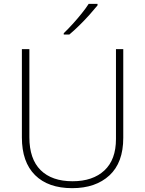

<svg xmlns="http://www.w3.org/2000/svg" viewBox="-20 -970 756 1000"><path d="M622 -252Q622 -123 550 -56.5Q478 10 356 10Q231 10 162.5 -58Q94 -126 94 -254V-714H133V-255Q133 -142 191.5 -84Q250 -26 358 -26Q463 -26 523.5 -82Q584 -138 584 -246V-714H622ZM488 -942Q471 -921 446.5 -893.5Q422 -866 394 -838.5Q366 -811 341 -790H312V-797Q333 -817 358 -844.5Q383 -872 405.5 -900Q428 -928 442 -950H488Z"/></svg>

Font: Noto Sans Kannada ExtraLight
Style: Regular
Weight: 200
Designer: Jelle Bosma - Monotype Design Team
Foundry: Monotype Imaging Inc.
Version: Version 2.005; ttfautohint (v1.8.4.7-5d5b)